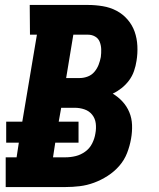

<svg xmlns="http://www.w3.org/2000/svg" viewBox="-20 -755 640 775"><path d="M3 0V-120H47L56 -179H5V-264H70L129 -615H101L100 -735H335Q365 -735 395 -730Q425 -725 450.5 -711.5Q476 -698 495 -676Q514 -654 523.5 -627Q533 -600 534.5 -569.5Q536 -539 531 -509Q528 -489 521 -468.5Q514 -448 501 -430.5Q488 -413 471 -399.5Q454 -386 435 -377Q457 -364 474.5 -345Q492 -326 502 -302Q512 -278 513 -250.5Q514 -223 509 -195Q504 -166 493 -137.5Q482 -109 461.5 -85.5Q441 -62 414.5 -45Q388 -28 359.5 -17.5Q331 -7 302 -3.5Q273 0 244 0ZM247 -440H302Q318 -440 334 -446Q350 -452 361 -465Q372 -478 378 -493.5Q384 -509 387 -525Q389 -541 388.5 -556.5Q388 -572 382.5 -586Q377 -600 364 -607.5Q351 -615 335 -615H276ZM194 -120H244Q265 -120 285.5 -125Q306 -130 324 -143Q342 -156 352 -176Q362 -196 365 -216Q369 -237 366.5 -257Q364 -277 352 -292Q340 -307 321 -313.5Q302 -320 281 -320H227L217 -264H297V-179H203Z"/></svg>

Font: Iosevka Etoile Heavy
Style: Italic
Weight: 900
Italic angle: -9°
Designer: Belleve Invis
Foundry: Belleve Invis
Version: Version 22.1.2; ttfautohint (v1.8.4)